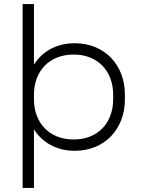

<svg xmlns="http://www.w3.org/2000/svg" viewBox="-20 -740 697 950"><path d="M92 190H148V-100C189 -35 260 6 348 6H351C496 6 598 -100 598 -248V-272C598 -420 496 -526 351 -526H349C260 -526 189 -486 148 -420V-720H92ZM343 -50C225 -50 148 -131 148 -249V-271C148 -389 225 -470 343 -470H346C463 -470 540 -389 540 -271V-249C540 -131 463 -50 346 -50Z"/></svg>

Font: Fixel Display Light
Style: Regular
Weight: 300
Designer: AlfaBravo + MacPaw
Foundry: Kyrylo Tkachov, Marchela Mozhyna, Serhii Makarenko, Maria Weinstein, Zakhar Kryvoshyya
Version: Version 1.211